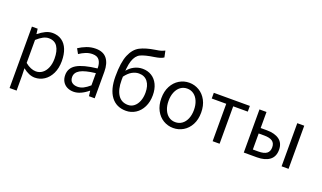

<svg xmlns="http://www.w3.org/2000/svg" viewBox="-96 -1428 3803 2270"><g transform="rotate(20 1806.0 -293.0)"><path d="M165 -542.6 173.2 -478.8H176.2Q217.8 -513.2 261.6 -534.5Q305.4 -555.8 349 -555.8Q418.4 -555.8 466.9 -521.9Q515.4 -488 540 -425.7Q564.6 -363.4 564.6 -279.6Q564.6 -189.6 532.3 -123.2Q500 -56.8 446.2 -21.8Q392.4 13.2 328.8 13.2Q256.6 13.2 178.4 -49.8L181.2 45.6V230.2H92.8V-542.6ZM473.6 -278.2Q473.6 -374 438.3 -428Q403 -482 328 -482Q294.2 -482 258.4 -463.3Q222.6 -444.6 181.2 -406.8V-117.8Q216.4 -88.6 251 -74.7Q285.6 -60.8 315.6 -60.8Q361.2 -60.8 396.8 -87.3Q432.4 -113.8 453 -162.9Q473.6 -212 473.6 -278.2Z M658 -140.6Q658 -229.2 737.4 -276.4Q816.8 -323.6 991.6 -343.2Q992.6 -404.8 966.9 -443.7Q941.2 -482.6 879.2 -482.6Q835 -482.6 794.3 -466.1Q753.6 -449.6 715.8 -423.8L681.8 -484.8Q725.8 -514.4 779.9 -535.1Q834 -555.8 893.2 -555.8Q988.4 -555.8 1034.2 -497.3Q1080 -438.8 1080 -334.2V0H1007.8L999.8 -65H996.4Q901.4 13.2 816.6 13.2Q771.2 13.2 735.1 -5Q699 -23.2 678.5 -57.9Q658 -92.6 658 -140.6ZM991.6 -130.6V-284Q856.6 -268.4 799.8 -235.1Q743 -201.8 743 -146.6Q743 -101.8 769.8 -80.1Q796.6 -58.4 840.8 -58.4Q878.6 -58.4 914.2 -76.2Q949.8 -94 991.6 -130.6Z M1221.6 -328.2Q1221.6 -505.2 1261.2 -598.9Q1300.8 -692.6 1371 -729.2Q1441.2 -765.8 1560.6 -784.2Q1603.6 -790.4 1624.8 -796.7Q1646 -803 1672.4 -816L1689.4 -735.4Q1669.2 -721.6 1642.9 -713.9Q1616.6 -706.2 1579.2 -700.2Q1461 -682.8 1408.7 -657.5Q1356.4 -632.2 1330.7 -556.4Q1305 -480.6 1305 -311.6Q1305 -191.6 1348.5 -126Q1392 -60.4 1475.4 -60.4Q1518 -60.4 1551.2 -86.8Q1584.4 -113.2 1603.2 -160.1Q1622 -207 1622 -268Q1622 -354.4 1583.3 -404.6Q1544.6 -454.8 1473.4 -454.8Q1430 -454.8 1387.4 -431.1Q1344.8 -407.4 1304.2 -352.4L1301 -418.8Q1337.8 -469.4 1388.5 -495.8Q1439.2 -522.2 1494.8 -522.2Q1559.6 -522.2 1609.2 -491.4Q1658.8 -460.6 1686.3 -403.2Q1713.8 -345.8 1713.8 -268Q1713.8 -184.6 1682.1 -120.6Q1650.4 -56.6 1595.7 -21.7Q1541 13.2 1476 13.2Q1354.4 13.2 1288 -75.5Q1221.6 -164.2 1221.6 -328.2Z M1820 -270.6Q1820 -358.4 1854.1 -422.7Q1888.2 -487 1945.4 -521.4Q2002.6 -555.8 2070.2 -555.8Q2137.6 -555.8 2195.2 -521.4Q2252.8 -487 2286.9 -422.7Q2321 -358.4 2321 -270.6Q2321 -183.6 2286.9 -119.2Q2252.8 -54.8 2195.2 -20.8Q2137.6 13.2 2070.2 13.2Q2002.6 13.2 1945.4 -20.8Q1888.2 -54.8 1854.1 -119.2Q1820 -183.6 1820 -270.6ZM2230.2 -270.6Q2230.2 -333 2210.1 -381.1Q2190 -429.2 2153.7 -455.7Q2117.4 -482.2 2070.2 -482.2Q2022.8 -482.2 1986.9 -455.7Q1951 -429.2 1930.9 -381.1Q1910.8 -333 1910.8 -270.6Q1910.8 -208.2 1930.9 -160.4Q1951 -112.6 1986.9 -86.5Q2022.8 -60.4 2070.2 -60.4Q2117.4 -60.4 2153.7 -86.5Q2190 -112.6 2210.1 -160.4Q2230.2 -208.2 2230.2 -270.6Z M2381.2 -470.8V-542.6H2834.8V-470.8H2651.4V0H2563.8V-470.8Z M3044.2 -542.6V-340.8H3121.8Q3221.8 -340.8 3279.2 -298.8Q3336.6 -256.8 3336.6 -172.4Q3336.6 -85.8 3279.3 -42.9Q3222 0 3121.8 0H2955.8V-542.6ZM3250.8 -172.6Q3250.8 -224.2 3217 -248.2Q3183.2 -272.2 3112.4 -272.2H3044.2V-70.4H3112.4Q3183.4 -70.4 3217.1 -95.1Q3250.8 -119.8 3250.8 -172.6ZM3519 -542.6V0H3431.4V-542.6Z"/></g></svg>

Font: 寒蝉端黑体 Light
Style: Regular
Weight: 300
Designer: ChillDuanSans {Warren2060}; 
Source Han Sans {Ryoko NISHIZUKA 西塚涼子 (kana, bopomofo & ideographs); Paul D. Hunt (Latin, G
Foundry: ChillType&Adobe
Version: Version 1.300;Glyphs 3.3 (3306)